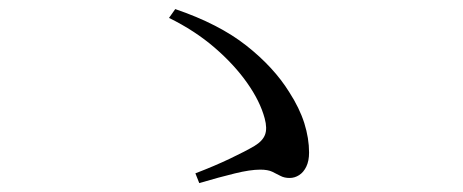

<svg xmlns="http://www.w3.org/2000/svg" viewBox="-20 -568 1040 431"><path d="M630.2 -168.5Q618.1 -168.5 609.5 -173.2Q600.9 -177.9 591.1 -182.5Q581.3 -187.2 564.1 -187.2Q541.7 -187.2 507.1 -178.7Q472.4 -170.3 427.3 -157L418.6 -178.9Q462.4 -195.7 496.9 -212.2Q531.5 -228.7 551.3 -240.4Q569.5 -251.4 574.9 -265.5Q580.3 -279.7 574.1 -302.5Q563.8 -340.8 534.8 -381.9Q505.9 -423 461.6 -461.2Q417.2 -499.4 359.4 -527.8L373.4 -547.6Q471.6 -514.1 533.2 -465.5Q594.7 -417 629.3 -361.2Q652.3 -325.6 663.1 -291.6Q673.8 -257.5 673.8 -225.5Q673.8 -206.8 667.6 -194Q661.4 -181.2 651.5 -174.9Q641.5 -168.5 630.2 -168.5Z"/></svg>

Font: Noto Serif KR ExtraLight
Style: Regular
Weight: 200
Designer: Ryoko NISHIZUKA 西塚涼子 (kana & ideographs); Frank Grießhammer (Latin, Greek & Cyrillic); Wenlong ZHANG 张文龙 (bopomofo); San
Foundry: Adobe
Version: Version 2.002-H1;hotconv 1.1.0;makeotfexe 2.6.0